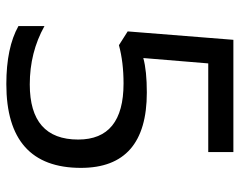

<svg xmlns="http://www.w3.org/2000/svg" viewBox="-96 -658 764 612"><g transform="rotate(90 286.0 -352.0)"><path d="M248 9.8Q131.8 9.8 63 -28.8V-111.8Q147 -64.9 249 -64.9Q424.8 -64.9 424.8 -219.2Q424.8 -363.8 246.1 -363.8Q178.2 -363.8 124 -349.1L80.1 -377L106.9 -713.9H464.8V-633.8H182.1L165 -426.8Q205.6 -438 274.9 -438Q515.1 -438 515.1 -228Q515.1 9.8 248 9.8Z"/></g></svg>

Font: Nokora
Style: Regular
Weight: 400
Designer: Danh Hong
Foundry: Danh Hong
Version: Version 9.000